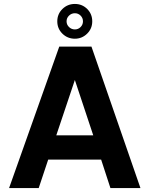

<svg xmlns="http://www.w3.org/2000/svg" viewBox="-20 -952 749 972"><path d="M492 -144H224L176 0H26L280 -716H443L691 0H539ZM452 -267 359 -547 265 -267ZM359 -932Q396 -932 421.5 -906.5Q447 -881 447 -844Q447 -807 421 -781.5Q395 -756 359 -756Q322 -756 296 -781.5Q270 -807 270 -844Q270 -881 296 -906.5Q322 -932 359 -932ZM359 -885Q342 -885 329.5 -873Q317 -861 317 -844Q317 -827 329.5 -815Q342 -803 359 -803Q376 -803 388 -815Q400 -827 400 -844Q400 -861 388 -873Q376 -885 359 -885Z"/></svg>

Font: Almarai Bold
Style: Regular
Weight: 700
Designer: Boutros International 2019
Foundry: Created by Boutros International 2019
Version: Version 1.10